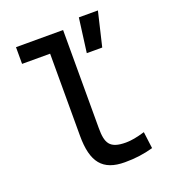

<svg xmlns="http://www.w3.org/2000/svg" viewBox="-140 -868 867 980"><g transform="rotate(-20 293.0 -378.5)"><path d="M370.1 9.8C425.8 9.8 471.7 3.9 524.4 -10.7L512.7 -101.6C469.7 -88.9 438.5 -83 409.2 -83C320.3 -83 303.7 -118.2 303.7 -200.2V-732.4H47.9V-641.6H200.2V-195.3C200.2 -51.8 250 9.8 370.1 9.8ZM377 -580.1H460.9L504.9 -765.6H401.4Z"/></g></svg>

Font: Cascadia Mono NF
Style: Regular
Weight: 400
Monospace: yes
Designer: Aaron Bell
Foundry: Saja Typeworks
Version: Version 2404.023